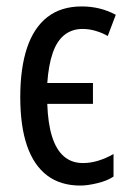

<svg xmlns="http://www.w3.org/2000/svg" viewBox="-20 -567 406 597"><path d="M230 10Q168 10 126.5 -21.5Q85 -53 64 -114Q43 -175 43 -265Q43 -355 64 -418Q85 -481 127.5 -514Q170 -547 234 -547Q263 -547 289.5 -540.5Q316 -534 340 -521L315 -455Q300 -464 279 -470.5Q258 -477 237 -477Q204 -477 180.5 -458.5Q157 -440 144 -402.5Q131 -365 127 -309H269V-244H127Q129 -183 142 -142Q155 -101 179 -80.5Q203 -60 238 -60Q262 -60 286 -67.5Q310 -75 333 -88V-18Q314 -5 283 2.5Q252 10 230 10Z"/></svg>

Font: Noto Sans ExtraCondensed
Style: Regular
Weight: 400
Width: 2
Designer: Monotype Design Team
Foundry: Monotype Imaging Inc.
Version: Version 2.013